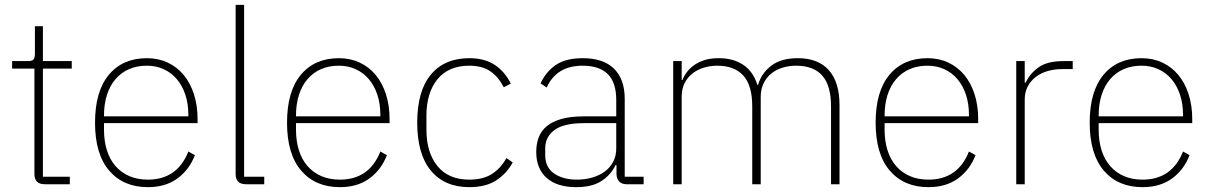

<svg xmlns="http://www.w3.org/2000/svg" viewBox="-20 -760 4995 792"><path d="M165 0Q122 0 122 -42V-477H30V-508H96Q113 -508 118.5 -515Q124 -522 124 -539V-652H157V-508H276V-477H157V-31H268V0Z M590 12Q489 12 430.5 -56Q372 -124 372 -254Q372 -383 429 -451.5Q486 -520 586 -520Q633 -520 671.5 -502Q710 -484 737.5 -451Q765 -418 780 -371.5Q795 -325 795 -268V-252H409V-225Q409 -178 421 -140Q433 -102 456.5 -75Q480 -48 513.5 -33.5Q547 -19 590 -19Q711 -19 757 -135L784 -120Q761 -60 712 -24Q663 12 590 12ZM586 -489Q544 -489 511.5 -474.5Q479 -460 456 -433Q433 -406 421 -368Q409 -330 409 -284V-280H757V-286Q757 -332 744.5 -369.5Q732 -407 709.5 -433.5Q687 -460 655.5 -474.5Q624 -489 586 -489Z M995 0Q952 0 952 -42V-740H987V-31H1070V0Z M1382 12Q1281 12 1222.5 -56Q1164 -124 1164 -254Q1164 -383 1221 -451.5Q1278 -520 1378 -520Q1425 -520 1463.5 -502Q1502 -484 1529.5 -451Q1557 -418 1572 -371.5Q1587 -325 1587 -268V-252H1201V-225Q1201 -178 1213 -140Q1225 -102 1248.5 -75Q1272 -48 1305.5 -33.5Q1339 -19 1382 -19Q1503 -19 1549 -135L1576 -120Q1553 -60 1504 -24Q1455 12 1382 12ZM1378 -489Q1336 -489 1303.5 -474.5Q1271 -460 1248 -433Q1225 -406 1213 -368Q1201 -330 1201 -284V-280H1549V-286Q1549 -332 1536.5 -369.5Q1524 -407 1501.5 -433.5Q1479 -460 1447.5 -474.5Q1416 -489 1378 -489Z M1916 12Q1814 12 1757.5 -56Q1701 -124 1701 -254Q1701 -385 1757.5 -452.5Q1814 -520 1916 -520Q1980 -520 2022 -491.5Q2064 -463 2087 -415L2058 -400Q2036 -443 2002.5 -466Q1969 -489 1916 -489Q1830 -489 1784.5 -433Q1739 -377 1739 -283V-225Q1739 -131 1784.5 -75Q1830 -19 1916 -19Q1973 -19 2009.5 -42.5Q2046 -66 2069 -108L2095 -90Q2070 -44 2027 -16Q1984 12 1916 12Z M2566 0Q2525 0 2523 -42V-79H2519Q2501 -40 2462 -14Q2423 12 2357 12Q2278 12 2235 -26Q2192 -64 2192 -133Q2192 -166 2202 -193Q2212 -220 2235.5 -239.5Q2259 -259 2296.5 -269.5Q2334 -280 2389 -280H2522V-348Q2522 -420 2487 -454.5Q2452 -489 2383 -489Q2276 -489 2235 -399L2210 -416Q2231 -463 2272 -491.5Q2313 -520 2384 -520Q2469 -520 2513 -476.5Q2557 -433 2557 -352V-31H2635V0ZM2360 -19Q2393 -19 2422.5 -27.5Q2452 -36 2474 -52Q2496 -68 2509 -92Q2522 -116 2522 -148V-252H2389Q2305 -252 2267 -223.5Q2229 -195 2229 -148V-120Q2229 -70 2265.5 -44.5Q2302 -19 2360 -19Z M2757 0V-508H2792V-430H2795Q2802 -448 2814.5 -464Q2827 -480 2845 -492.5Q2863 -505 2887.5 -512.5Q2912 -520 2945 -520Q3005 -520 3046 -492.5Q3087 -465 3104 -410H3107Q3121 -458 3161.5 -489Q3202 -520 3271 -520Q3355 -520 3399 -470.5Q3443 -421 3443 -326V0H3408V-321Q3408 -407 3372 -448Q3336 -489 3264 -489Q3235 -489 3208.5 -481Q3182 -473 3162 -457Q3142 -441 3130 -416.5Q3118 -392 3118 -360V0H3083V-321Q3083 -408 3046 -448.5Q3009 -489 2939 -489Q2910 -489 2883.5 -481Q2857 -473 2836.5 -457Q2816 -441 2804 -417Q2792 -393 2792 -361V0Z M3810 12Q3709 12 3650.5 -56Q3592 -124 3592 -254Q3592 -383 3649 -451.5Q3706 -520 3806 -520Q3853 -520 3891.5 -502Q3930 -484 3957.5 -451Q3985 -418 4000 -371.5Q4015 -325 4015 -268V-252H3629V-225Q3629 -178 3641 -140Q3653 -102 3676.5 -75Q3700 -48 3733.5 -33.5Q3767 -19 3810 -19Q3931 -19 3977 -135L4004 -120Q3981 -60 3932 -24Q3883 12 3810 12ZM3806 -489Q3764 -489 3731.5 -474.5Q3699 -460 3676 -433Q3653 -406 3641 -368Q3629 -330 3629 -284V-280H3977V-286Q3977 -332 3964.5 -369.5Q3952 -407 3929.5 -433.5Q3907 -460 3875.5 -474.5Q3844 -489 3806 -489Z M4172 0V-508H4207V-419H4211Q4227 -455 4263 -481.5Q4299 -508 4367 -508H4405V-475H4361Q4330 -475 4302 -467Q4274 -459 4253 -443Q4232 -427 4219.5 -403.5Q4207 -380 4207 -349V0Z M4693 12Q4592 12 4533.5 -56Q4475 -124 4475 -254Q4475 -383 4532 -451.5Q4589 -520 4689 -520Q4736 -520 4774.5 -502Q4813 -484 4840.5 -451Q4868 -418 4883 -371.5Q4898 -325 4898 -268V-252H4512V-225Q4512 -178 4524 -140Q4536 -102 4559.5 -75Q4583 -48 4616.5 -33.5Q4650 -19 4693 -19Q4814 -19 4860 -135L4887 -120Q4864 -60 4815 -24Q4766 12 4693 12ZM4689 -489Q4647 -489 4614.5 -474.5Q4582 -460 4559 -433Q4536 -406 4524 -368Q4512 -330 4512 -284V-280H4860V-286Q4860 -332 4847.5 -369.5Q4835 -407 4812.5 -433.5Q4790 -460 4758.5 -474.5Q4727 -489 4689 -489Z"/></svg>

Font: IBM Plex Sans KR ExtraLight
Style: Regular
Weight: 200
Designer: Mike Abbink; Paul van der Laan; Pieter van Rosmalen; Wujin Sim; Chorong Kim; Dohee Lee;
Foundry: Sandoll Inc.
Version: Version 1.001